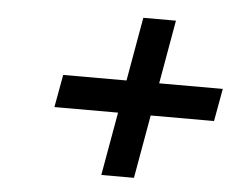

<svg xmlns="http://www.w3.org/2000/svg" viewBox="-42 -659 711 580"><g transform="rotate(5 314.0 -369.0)"><path d="M285 -127 319 -319H126L144 -418H336L370 -611H469L435 -418H628L610 -319H418L384 -127Z"/></g></svg>

Font: Tomorrow Medium
Style: Italic
Weight: 500
Italic angle: -10°
Designer: Tony de Marco, Monica Rizzolli
Foundry: Just in Type
Version: Version 2.002